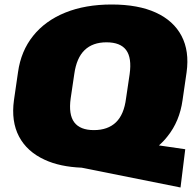

<svg xmlns="http://www.w3.org/2000/svg" viewBox="-20 -733 870 853"><path d="M343 12Q246 8 179 -23Q100 -59 64.5 -126.5Q29 -194 42 -288L60 -412Q73 -506 127 -573.5Q181 -641 270 -677Q359 -713 476 -713Q594 -713 672.5 -677Q751 -641 786.5 -573.5Q822 -506 809 -412L791 -288Q778 -194 724 -127Q707 -105 686 -87L803 -70L782 100ZM397 -155Q459 -155 495 -189.5Q531 -224 540 -296L556 -404Q566 -476 540.5 -510.5Q515 -545 453 -545Q392 -545 356 -510.5Q320 -476 310 -404L294 -296Q284 -224 310 -189.5Q336 -155 397 -155Z"/></svg>

Font: Pathway Extreme 8pt Thin 12pt Black
Style: Italic
Weight: 900
Italic angle: -8°
Version: Version 1.001;gftools[0.9.26]